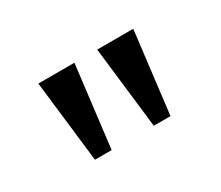

<svg xmlns="http://www.w3.org/2000/svg" viewBox="-55 -854 504 438"><g transform="rotate(-30 197.5 -634.5)"><path d="M164 -742H69L94 -527H138ZM319 -742H224L249 -527H293Z"/></g></svg>

Font: 18Franklin Light
Style: Regular
Weight: 300
Designer: Pablo Impallari, Rodrigo Fuenzalida (Modified by Dan O. Williams)
Version: Version 0.025;PS 000.025;hotconv 1.0.88;makeotf.lib2.5.64775